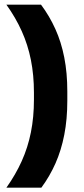

<svg xmlns="http://www.w3.org/2000/svg" viewBox="-20 -696 366 840"><path d="M128.5 -260.5V-290.5Q128.5 -367.5 115.2 -433.8Q102 -500 75.2 -559.5Q48.5 -619 8 -675.5H159.5Q196.5 -626 222.2 -569Q248 -512 261.2 -444.5Q274.5 -377 274.5 -296V-255Q274.5 -174 261.2 -106.2Q248 -38.5 222.8 18.5Q197.5 75.5 161 125H8Q48.5 68 75.2 8.5Q102 -51 115.2 -117.2Q128.5 -183.5 128.5 -260.5Z"/></svg>

Font: Anek Devanagari
Style: Bold
Weight: 700
Designer: Kailash Malviya (Devanagari) & Yesha Goshar (Latin)
Foundry: Ek Type
Version: Version 1.003